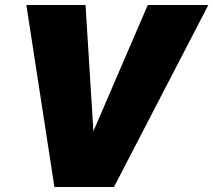

<svg xmlns="http://www.w3.org/2000/svg" viewBox="-20 -745 850 765"><path d="M568.8 -725.1H810.1L434.1 0H196.8L85 -725.1H320.8L352.1 -222.2Z"/></svg>

Font: Stilu Bold
Style: Italic
Weight: 700
Italic angle: -10°
Designer: Genilson Lima Santos
Foundry: Genilson Lima Santos
Version: Version 1.200;PS 001.200;hotconv 1.0.88;makeotf.lib2.5.64775